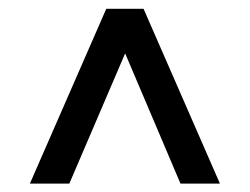

<svg xmlns="http://www.w3.org/2000/svg" viewBox="-20 -743 575 442"><path d="M395.5 -320.3H486.3L310.5 -722.7H224.6L48.8 -320.3H139.6L268.1 -620.1Z"/></svg>

Font: Giphurs SC
Style: Regular
Weight: 400
Version: Version 0.920